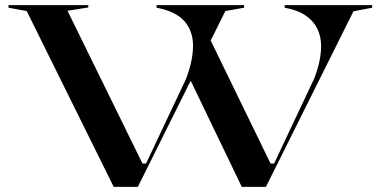

<svg xmlns="http://www.w3.org/2000/svg" viewBox="-20 -728 1483 748"><path d="M922 0 715 -430 795 -582 1034 -91H1048L1204 -422Q1218 -458 1224.5 -489.5Q1231 -521 1231 -548Q1231 -586 1216 -616.5Q1201 -647 1170 -668Q1139 -689 1089 -698V-708H1430V-698L1357 -684L1016 0ZM423 0 84 -685 13 -698V-708H324V-699L243 -686L535 -91H549L704 -419Q718 -455 725 -488Q732 -521 732 -549Q732 -608 698 -646Q664 -684 590 -698V-708H931V-698L858 -685L517 0Z"/></svg>

Font: Kalnia SemiExpanded
Style: Regular
Weight: 400
Width: 6
Designer: Frida Medrano
Foundry: Frida Medrano
Version: Version 1.105